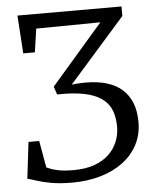

<svg xmlns="http://www.w3.org/2000/svg" viewBox="-53 -789 690 840"><g transform="rotate(-5 292.0 -368.5)"><path d="M231 6Q176 6 137.2 -1.2Q98.5 -8.5 73.8 -16.8Q49 -25 36 -28L55 -188H102L123 -70Q128 -68 140.5 -62.8Q153 -57.5 177.2 -52.8Q201.5 -48 242 -48Q294 -48 332.8 -62Q371.5 -76 396.8 -100.2Q422 -124.5 434.5 -155.5Q447 -186.5 447 -220Q447 -258.5 436.5 -288.2Q426 -318 402 -338.5Q378 -359 338.2 -370.5Q298.5 -382 240 -384Q229.5 -384 219 -384Q208.5 -384 198 -384L186 -419L366.5 -627.5L414 -682L132 -679L117 -576H66L55 -743H512V-701L265 -421Q281.5 -423.5 296.8 -424.2Q312 -425 327 -425Q378 -425 418 -413.2Q458 -401.5 485.5 -377.5Q513 -353.5 527.5 -317.5Q542 -281.5 542 -233Q542 -178 518.8 -133.8Q495.5 -89.5 453.5 -58.2Q411.5 -27 354.8 -10.5Q298 6 231 6Z"/></g></svg>

Font: Merriweather 7pt Light
Style: Regular
Weight: 300
Designer: Eben Sorkin
Foundry: Eben Sorkin
Version: Version 2.200;gftools[0.9.31]